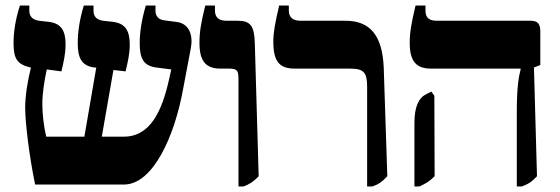

<svg xmlns="http://www.w3.org/2000/svg" viewBox="-20 -667 2025 694"><path d="M107 0H428C533 0 611 -174 642 -346L670 -494C678 -537 666 -583 616 -588L577 -593C553 -595 542 -609 542 -628V-647H507C491 -592 485 -548 485 -511C485 -455 499 -429 545 -423L599 -416L592 -384C566 -266 524 -173 427 -173H348L390 -414L434 -409C442 -443 449 -473 449 -506C449 -557 432 -583 388 -588L353 -592C330 -595 318 -607 318 -628V-647H283C267 -595 261 -549 261 -511C261 -459 274 -429 321 -423H328L285 -173H147C138 -211 133 -257 133 -291C133 -332 141 -378 149 -416L202 -409C210 -443 217 -472 217 -507C217 -556 201 -583 156 -588L121 -592C99 -595 86 -607 86 -628V-647H52C35 -595 29 -548 29 -512C29 -456 41 -436 86 -424L92 -423C80 -377 71 -320 71 -278C71 -221 87 -95 107 0Z M842 7H860C879 0 894 -8 915 -30L901 -512C899 -574 885 -592 839 -592H799C770 -592 757 -605 757 -629V-647H722C706 -582 701 -551 701 -512C701 -447 723 -419 777 -419H808C839 -419 842 -411 842 -378Z M1307 7H1326C1351 -2 1361 -10 1380 -30L1367 -424C1362 -537 1319 -592 1229 -592H1066C1038 -592 1024 -605 1024 -629V-647H989C974 -582 968 -551 968 -516C968 -446 989 -419 1045 -419H1246C1298 -419 1307 -402 1307 -351Z M1848 7H1866C1891 -2 1902 -10 1921 -30L1910 -423L1933 -432V-554C1933 -581 1923 -592 1898 -592H1559C1531 -592 1518 -603 1518 -628V-647H1482C1467 -583 1461 -552 1461 -512C1461 -446 1484 -419 1538 -419H1862V-417C1856 -393 1848 -358 1848 -261ZM1478 7H1496C1520 -4 1533 -12 1551 -30L1550 -321L1539 -336L1516 -324C1494 -312 1478 -280 1478 -225Z"/></svg>

Font: Noto Serif Hebrew SemiCondensed ExtraBold
Style: Regular
Weight: 800
Width: 4
Designer: Monotype Design Team
Foundry: Monotype Imaging Inc.
Version: Version 2.004